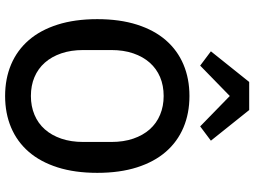

<svg xmlns="http://www.w3.org/2000/svg" viewBox="-142 -842 996 752"><g transform="rotate(90 356.0 -466.0)"><path d="M356 12Q288 12 232.5 -11.5Q177 -35 137.5 -80.5Q98 -126 76.5 -193.5Q55 -261 55 -349Q55 -437 76.5 -504.5Q98 -572 137.5 -617.5Q177 -663 232.5 -686.5Q288 -710 356 -710Q424 -710 479.5 -686.5Q535 -663 574.5 -617.5Q614 -572 635.5 -504.5Q657 -437 657 -349Q657 -261 635.5 -193.5Q614 -126 574.5 -80.5Q535 -35 479.5 -11.5Q424 12 356 12ZM356 -89Q396 -89 429.5 -103Q463 -117 486.5 -143.5Q510 -170 523 -208Q536 -246 536 -294V-404Q536 -452 523 -490Q510 -528 486.5 -554.5Q463 -581 429.5 -595Q396 -609 356 -609Q315 -609 282 -595Q249 -581 225.5 -554.5Q202 -528 189 -490Q176 -452 176 -404V-294Q176 -246 189 -208Q202 -170 225.5 -143.5Q249 -117 282 -103Q315 -89 356 -89ZM411 -944 531 -794 475 -752 356 -868 237 -752 181 -794 301 -944Z"/></g></svg>

Font: IBM Plex Sans Thai Medm
Style: Regular
Weight: 500
Designer: Mike Abbink, Paul van der Laan, Pieter van Rosmalen, Ben Mitchell, Mark Frömberg
Foundry: Bold Monday
Version: Version 1.2